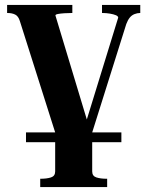

<svg xmlns="http://www.w3.org/2000/svg" viewBox="-20 -540 601 783"><path d="M475 0V40H86V0ZM356 0H205L61 -454Q55 -474 42 -480.5Q29 -487 11 -487H9V-520H275V-487H273Q259 -487 243 -486Q227 -485 216.5 -483Q206 -481 206 -477L340 -33H328L462 -468Q462 -474 452.5 -478Q443 -482 428 -484.5Q413 -487 398 -487H396V-520H552V-487H551Q540 -487 528.5 -482.5Q517 -478 509 -468Q501 -458 495 -442ZM205 0H356V159Q356 178 373 183.5Q390 189 415 189H417V223H144V189H145Q171 189 188 183.5Q205 178 205 159Z"/></svg>

Font: Roboto Serif 144pt SemiBold
Style: Regular
Weight: 600
Version: Version 1.008